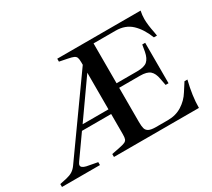

<svg xmlns="http://www.w3.org/2000/svg" viewBox="-128 -906 1260 1139"><g transform="rotate(-30 501.5 -336.5)"><path d="M968 -180Q943 -80 943 0H361V-20L416 -31Q442 -36 454 -41.5Q466 -47 470 -57.5Q474 -68 474 -90V-229H274L168 -79Q159 -67 159 -58Q159 -42 191 -34L265 -20V0H5V-20L52 -30Q78 -36 94.5 -46.5Q111 -57 124 -75L474 -566V-583Q474 -605 470 -615.5Q466 -626 454 -631.5Q442 -637 416 -642L361 -653V-673H932Q926 -645 926 -618Q926 -579 938 -521L942 -496H921Q894 -565 852 -604.5Q810 -644 744 -644H593V-371H734Q783 -371 803.5 -389Q824 -407 832 -448L840 -494H860V-217H840L831 -264Q824 -304 803.5 -322Q783 -340 736 -340H593V-106Q593 -76 597.5 -60.5Q602 -45 617.5 -37Q633 -29 666 -29H748Q802 -29 844 -55.5Q886 -82 912 -124L948 -180ZM474 -261V-512L297 -261Z"/></g></svg>

Font: Ibarra Real Nova SemiBold
Style: Regular
Weight: 600
Designer: Jose Maria Ribagorda & Octavio Pardo
Foundry: Jose Maria Ribagorda
Version: Version 1.014